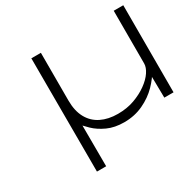

<svg xmlns="http://www.w3.org/2000/svg" viewBox="-149 -678 1004 993"><g transform="rotate(-30 352.5 -181.5)"><path d="M157 157 156 -520H213V-235Q213 -173 236 -131Q259 -89 301.5 -68Q344 -47 401 -47Q455 -47 499.5 -63Q544 -79 578 -103.5Q612 -128 630 -155Q648 -182 648 -205V-520H705V0H650L648 -135L667 -155Q647 -117 610.5 -79.5Q574 -42 522 -17.5Q470 7 408 7Q351 7 308.5 -12.5Q266 -32 237.5 -59.5Q209 -87 192 -110L211 -126L212 157Z"/></g></svg>

Font: Lexend Zetta ExtraLight
Style: Regular
Weight: 250
Version: Version 1.007